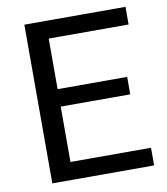

<svg xmlns="http://www.w3.org/2000/svg" viewBox="-81 -779 738 847"><g transform="rotate(-10 288.5 -355.5)"><path d="M85 -710.9H538.1V-631.8H180.2V-405.3H491.7V-327.1H180.2V-79.1H541V0H85Z"/></g></svg>

Font: Bert Sans Medium
Style: Regular
Weight: 500
Designer: Christian Robertson, Adam Twardoch, & Cristiano Sobral
Foundry: Google
Version: Version 12.135;January 10, 2020;FontCreator 12.0.0.2547 64-b